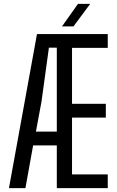

<svg xmlns="http://www.w3.org/2000/svg" viewBox="-20 -977 608 997"><path d="M26.5 0 172 -800H539.5V-728.5H354V-438H529.5V-366.5H354V-71.5H539.5V0H275V-222H152L112 0ZM166.5 -293.5H275V-729.5H234L195.5 -449.5ZM302 -840 385 -957H448.5L361.5 -840Z"/></svg>

Font: Big Shoulders Text Thin
Style: Regular
Weight: 400
Version: Version 2.002